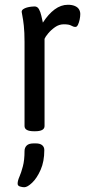

<svg xmlns="http://www.w3.org/2000/svg" viewBox="-20 -549 377 806"><path d="M123 2Q83 2 83 -20V-373Q83 -414 80 -441Q77 -468 74 -482Q71 -496 71 -499Q71 -506 77.5 -510.5Q84 -515 93 -517.5Q102 -520 111 -521Q120 -522 125 -522Q137 -522 143.5 -510.5Q150 -499 153.5 -483Q157 -467 160 -454Q183 -490 209.5 -509.5Q236 -529 265 -529Q282 -529 294 -524Q306 -519 311.5 -510Q317 -501 317 -490Q317 -480 314.5 -467.5Q312 -455 307.5 -445.5Q303 -436 297 -436Q288 -436 279 -441.5Q270 -447 248 -447Q228 -447 211 -435Q194 -423 182 -408.5Q170 -394 167 -386V-20Q167 2 127 2ZM82 237Q74 237 64 234Q54 231 54 222Q54 210 61.5 193Q69 176 76 149.5Q83 123 83 85Q83 71 92 62Q101 53 121 53H131Q148 53 157 60.5Q166 68 166 81Q166 129 150.5 164Q135 199 115 218Q95 237 82 237Z"/></svg>

Font: Asap Condensed VF Beta
Style: Regular
Weight: 400
Designer: Pablo Cosgaya
Foundry: Omnibus-Type
Version: Version 1.008